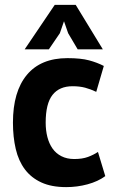

<svg xmlns="http://www.w3.org/2000/svg" viewBox="-20 -752 473 786"><path d="M33 0ZM411 -31Q381 -9 338.5 2.5Q296 14 251 14Q191 14 149.5 -5Q108 -24 82 -58.5Q56 -93 44.5 -142Q33 -191 33 -250Q33 -377 90 -445.5Q147 -514 256 -514Q311 -514 344.5 -505Q378 -496 405 -482L374 -376Q351 -387 328.5 -393Q306 -399 277 -399Q223 -399 195 -363.5Q167 -328 167 -250Q167 -218 174 -191Q181 -164 195 -144Q209 -124 231.5 -112.5Q254 -101 284 -101Q317 -101 340 -109.5Q363 -118 381 -130ZM204 -732H290L401 -550H298L259 -616L242 -665L225 -616L180 -550H81Z"/></svg>

Font: PT Sans
Style: Bold
Weight: 700
Version: Version 2.003W OFL; ttfautohint (v1.6)